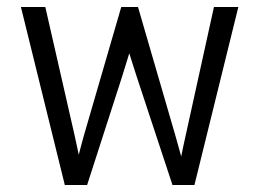

<svg xmlns="http://www.w3.org/2000/svg" viewBox="-20 -531 744 551"><path d="M166 0 40 -511H110L194 -143L206 -87Q209 -98 214 -117.5Q219 -137 221 -143L328 -511H376L483 -143Q486 -132 492 -111Q498 -90 500 -82Q502 -93 506.5 -113.5Q511 -134 513 -143L594 -511H664L538 0H475L373 -309Q372 -312 364 -337Q356 -362 351 -378Q346 -363 330 -310L230 0Z"/></svg>

Font: Overpass Light
Style: Regular
Weight: 300
Designer: Delve Withrington, Thomas Jockin
Foundry: Delve Fonts
Version: Version 3.000;DELV;Overpass